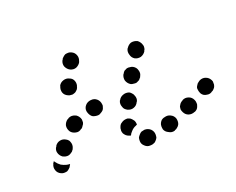

<svg xmlns="http://www.w3.org/2000/svg" viewBox="-63 -390 632 515"><g transform="rotate(-20 253.0 -132.5)"><path d="M300 20Q304 19 307 15Q310 12 312 8Q313 4 313 -1Q313 -10 306 -17Q299 -23 290 -23H289Q284 -22 280 -21Q276 -19 273 -15Q270 -12 268 -8Q267 -4 267 1Q267 10 274 16Q281 23 290 22H291Q296 22 300 20ZM27 -3Q30 6 39 10Q43 12 47 12Q52 12 56 11Q60 9 63 6Q67 3 68 -1L69 -2Q69 -3 70 -4Q70 -4 70 -5Q66 -5 61 -6Q53 -8 46 -12Q39 -17 34 -24Q33 -25 32 -27Q31 -25 30 -24Q29 -23 28 -21V-20Q24 -12 27 -3ZM373 2Q377 -1 379 -5Q381 -9 381 -14Q381 -18 380 -22Q377 -31 368 -35Q360 -39 351 -36H350Q346 -35 342 -32Q339 -29 337 -25Q335 -21 335 -16Q335 -12 336 -7Q339 1 348 5Q356 10 365 7L366 6Q370 5 373 2ZM440 -27Q443 -31 444 -35Q446 -39 445 -44Q445 -48 443 -52Q439 -61 430 -64Q421 -67 413 -63L412 -62Q408 -60 405 -57Q402 -53 400 -49Q399 -45 399 -40Q400 -36 402 -32Q406 -24 414 -21Q423 -18 432 -22H433Q437 -24 440 -27ZM241 -24Q237 -26 234 -30Q231 -33 230 -38Q229 -42 230 -46V-48Q231 -52 233 -56Q235 -60 239 -62Q243 -65 247 -66Q251 -67 256 -67Q260 -66 264 -64Q268 -61 270 -58Q273 -55 274 -51Q275 -47 275 -43Q273 -42 271 -41Q263 -38 257 -31Q252 -26 250 -21Q249 -21 249 -21Q249 -21 249 -21Q245 -22 241 -24ZM93 -47Q94 -51 93 -56Q92 -60 90 -64Q87 -68 83 -70Q75 -75 66 -73Q57 -71 52 -63V-62Q49 -59 48 -54Q47 -50 48 -46Q49 -41 52 -37Q54 -34 58 -31Q62 -29 66 -28Q71 -27 75 -28Q79 -29 83 -32Q87 -34 89 -38L90 -39Q92 -43 93 -47ZM503 -65Q505 -68 506 -73Q506 -77 506 -82Q505 -86 502 -90Q497 -97 487 -99Q478 -100 471 -95L470 -94Q466 -92 464 -88Q461 -84 460 -80Q460 -76 461 -71Q462 -67 464 -63Q469 -55 479 -54Q488 -52 495 -58H496Q500 -61 503 -65ZM137 -90Q140 -93 141 -98Q141 -102 141 -106Q140 -111 137 -115Q135 -118 131 -121Q127 -123 123 -124Q118 -125 114 -124Q109 -123 106 -120H105Q97 -114 95 -105Q94 -96 99 -88Q104 -81 114 -79Q123 -77 130 -83H131Q135 -86 137 -90ZM252 -110Q252 -106 254 -101Q255 -97 258 -94Q261 -91 265 -89Q274 -85 282 -88Q291 -91 295 -100L296 -101Q298 -105 298 -109Q298 -114 296 -118Q295 -122 292 -125Q289 -129 285 -131Q276 -134 268 -131Q259 -128 255 -120L254 -119Q252 -115 252 -110ZM194 -105Q198 -107 201 -110Q204 -113 205 -118Q207 -122 206 -126Q205 -136 198 -142Q191 -148 182 -147H181Q171 -146 165 -139Q159 -132 160 -123Q161 -118 163 -114Q165 -110 168 -107Q171 -104 176 -103Q180 -102 184 -102H186Q190 -102 194 -105ZM285 -165Q288 -156 296 -151Q300 -149 304 -149Q309 -148 313 -149Q317 -151 321 -153Q324 -156 327 -160V-161Q332 -169 329 -178Q327 -187 318 -192Q314 -194 310 -194Q306 -195 301 -194Q297 -192 293 -190Q290 -187 288 -183L287 -182Q283 -174 285 -165ZM116 -192Q119 -184 128 -180Q132 -178 136 -178Q141 -177 145 -179Q149 -180 152 -183Q156 -186 158 -191V-192Q162 -200 159 -209Q156 -218 147 -221Q139 -225 130 -222Q121 -219 117 -211V-210Q113 -201 116 -192ZM320 -226Q322 -217 330 -212Q338 -208 347 -210Q356 -213 361 -221V-222Q364 -226 364 -230Q365 -235 363 -239Q362 -243 359 -247Q357 -250 353 -253Q344 -257 335 -255Q327 -252 322 -244L321 -243Q317 -235 320 -226ZM145 -256Q149 -247 157 -243Q166 -239 174 -242Q183 -246 187 -254V-255Q191 -264 188 -272Q185 -281 176 -285Q172 -287 168 -287Q163 -287 159 -286Q155 -284 152 -281Q148 -278 147 -274L146 -273Q142 -264 145 -256Z"/></g></svg>

Font: FRB American Cursive Guidelines Dotted Extrabold
Style: Bold Italic
Weight: 800
Italic angle: -25°
Version: Version 2.0;Modular Font Editor K font №1